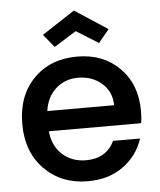

<svg xmlns="http://www.w3.org/2000/svg" viewBox="-54 -817 726 873"><g transform="rotate(-5 308.5 -380.5)"><path d="M307.1 -463.9Q248 -463.9 206.3 -426.5Q164.6 -389.2 155.8 -325.2H460.9Q459.5 -387.7 415.8 -425.8Q372.1 -463.9 307.1 -463.9ZM564.9 -164.1Q540.5 -87.9 474.6 -39.6Q408.7 8.8 312 8.8Q191.9 8.8 114.5 -69.6Q37.1 -147.9 37.1 -275.9Q37.1 -404.8 113 -482.4Q189 -560.1 312 -560.1Q430.7 -560.1 505.4 -485.1Q580.1 -410.2 580.1 -289.1Q580.1 -258.3 576.2 -232.9H154.8Q160.6 -166 204.3 -126.5Q248 -86.9 312 -86.9Q404.3 -86.9 441.9 -164.1ZM315.9 -770 465.8 -671.9 417 -612.8 315.9 -675.8 214.8 -612.8 166 -671.9Z"/></g></svg>

Font: SVN-Poppins Medium
Style: Regular
Weight: 500
Designer: Ninad Kale (Devanagari), Jonny Pinhorn (Latin)
Foundry: Indian Type Foundry
Version: Version 3.002 2017